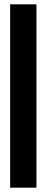

<svg xmlns="http://www.w3.org/2000/svg" viewBox="-20 -875 222 890"><path d="M149 -5V-855H27V-5Z"/></svg>

Font: Ny Stormning
Style: Fi
Weight: 300
Designer: Robert Jablonski, Mew Too
Foundry: Cannot Into Space Fonts
Version: Version 0.90